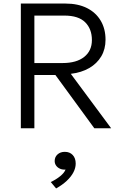

<svg xmlns="http://www.w3.org/2000/svg" viewBox="-20 -720 690 1078"><path d="M97 0V-700H348.5Q417.5 -700 467.8 -675Q518 -650 545.2 -604.2Q572.5 -558.5 572.5 -497Q572.5 -444 548.5 -403.5Q524.5 -363 480.8 -337.8Q437 -312.5 377.5 -305.5L604 0H509.5L291 -299H173V0ZM173 -366H331Q409.5 -366 452.8 -400.5Q496 -435 496 -495Q496 -557.5 458.2 -595Q420.5 -632.5 341.5 -632.5H173ZM295 338 265 302Q295 288 318 269.2Q341 250.5 348 232Q331.5 233.5 317.5 227.5Q303.5 221.5 295.2 210Q287 198.5 287 184Q287 161.5 303 147Q319 132.5 344 132.5Q371.5 132.5 388.2 150.2Q405 168 405 198.5Q405 223 392.2 247.5Q379.5 272 354.8 295.2Q330 318.5 295 338Z"/></svg>

Font: Geologica Roman ExtraLight
Style: Regular
Weight: 250
Designer: Sindre Bremnes, Frode Helland
Foundry: Monokrom Skriftforlag AS
Version: Version 1.010;gftools[0.9.28]